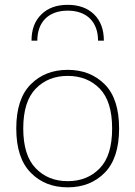

<svg xmlns="http://www.w3.org/2000/svg" viewBox="-20 -781 568 806"><path d="M136.7 -610.4C136.7 -689 184.1 -736.3 264.2 -736.3C344.2 -736.3 391.6 -689 391.6 -610.4H416C416 -657.2 402.3 -693.8 375 -720.7C347.2 -747.6 310.5 -760.7 264.2 -760.7C217.8 -760.7 181.2 -747.6 153.8 -720.7C126 -693.8 112.3 -657.2 112.3 -610.4ZM264.2 -487.8C200.7 -487.8 148.9 -467.3 108.9 -426.8C68.4 -386.2 48.3 -324.2 48.3 -241.7C48.3 -159.2 68.4 -97.2 108.9 -56.2C148.9 -15.1 200.7 5.4 264.2 5.4C327.6 5.4 379.4 -15.1 419.9 -56.2C460 -97.2 480 -159.2 480 -241.7C480 -324.2 460 -386.2 419.9 -426.8C379.4 -467.3 327.6 -487.8 264.2 -487.8ZM264.2 -462.4C319.3 -462.4 364.3 -444.3 398.9 -408.7C433.6 -373 450.7 -317.4 450.7 -241.7C450.7 -166 433.6 -110.4 398.9 -74.7C364.3 -38.6 319.3 -20.5 264.2 -20.5C209 -20.5 164.6 -38.6 129.9 -74.7C95.2 -110.4 77.6 -166 77.6 -241.7C77.6 -317.4 95.2 -373 129.9 -408.7C164.6 -444.3 209 -462.4 264.2 -462.4Z"/></svg>

Font: Estedad Thin
Style: Regular
Weight: 100
Designer: Amin Abedi
Version: Version 7.3